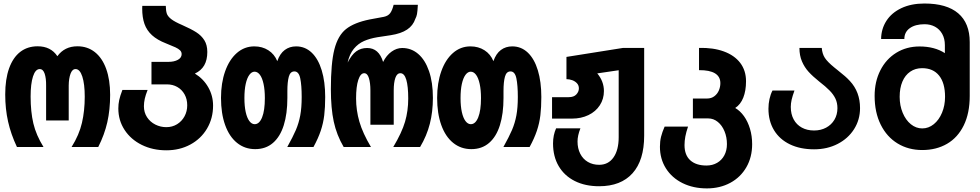

<svg xmlns="http://www.w3.org/2000/svg" viewBox="-20 -816 5440 1066"><path d="M399.5 -432.5Q381 -432.5 371.5 -406.5Q362 -380.5 361.5 -341.5V-147H236V-341.5Q236.5 -381 228 -406.8Q219.5 -432.5 200.5 -432.5Q176.5 -432.5 163.2 -391.5Q150 -350.5 150 -280Q150 -195.5 165.2 -130.8Q180.5 -66 221.5 0H74Q40.5 -71 24.8 -141.2Q9 -211.5 9 -291.5Q9 -376.5 30.5 -436.5Q52 -496.5 92.2 -527.8Q132.5 -559 189 -559Q262 -559 298.5 -504Q338.5 -559 410 -559Q465.5 -559 506.5 -526.8Q547.5 -494.5 569.5 -433.8Q591.5 -373 591.5 -289.5Q591.5 -207 575.8 -137.5Q560 -68 525.5 0H377.5Q419.5 -67 435 -134Q450.5 -201 450.5 -279Q450.5 -349.5 437 -391Q423.5 -432.5 399.5 -432.5Z M637 -214Q637 -238 641.8 -260.2Q646.5 -282.5 659.5 -316.5H799.5Q788.5 -289 783.8 -267.8Q779 -246.5 779 -226Q779 -192 796.2 -165.5Q813.5 -139 842.2 -124.5Q871 -110 903.5 -110Q936.5 -110 963 -126.2Q989.5 -142.5 1004.5 -170.2Q1019.5 -198 1019.5 -231.5Q1019.5 -265.5 1004.8 -292Q990 -318.5 964.5 -333Q939 -347.5 907.5 -347.5H821V-472.5H914.5Q947 -472.5 967.8 -484Q988.5 -495.5 988.5 -515.5Q988.5 -528 979.5 -536.8Q970.5 -545.5 954 -553.2Q937.5 -561 902 -575Q853 -594 824 -620.5Q795 -647 782.2 -683Q769.5 -719 769.5 -768.5L770 -783.5H900.5Q901 -756.5 906 -741Q911 -725.5 930.2 -710.2Q949.5 -695 991.5 -677Q1040.5 -655.5 1069.5 -637Q1098.5 -618.5 1114.8 -592.2Q1131 -566 1131 -527.5Q1131 -483 1113.8 -453.2Q1096.5 -423.5 1062 -407.5Q1109.5 -378.5 1136.2 -331.5Q1163 -284.5 1163 -229.5Q1163 -159 1129.5 -102.2Q1096 -45.5 1036.8 -13.5Q977.5 18.5 903.5 18.5Q828 18.5 767.2 -11.5Q706.5 -41.5 671.8 -94.5Q637 -147.5 637 -214Z M1207 -272.5Q1207 -355 1230 -420Q1253 -485 1295 -521.8Q1337 -558.5 1392 -558.5Q1436 -558.5 1469.8 -537Q1503.5 -515.5 1519.5 -476.5Q1534 -518.5 1561 -538.5Q1588 -558.5 1624 -558.5Q1674 -558.5 1710.5 -523.8Q1747 -489 1766.2 -425.5Q1785.5 -362 1785.5 -277.5Q1785.5 -220 1780.2 -176.2Q1775 -132.5 1760.8 -90Q1746.5 -47.5 1720.5 0H1575Q1606.5 -56.5 1622.8 -94.5Q1639 -132.5 1647 -175.2Q1655 -218 1655 -277.5Q1655 -342.5 1647 -381Q1639 -419.5 1614.5 -419.5Q1591.5 -419.5 1583.5 -390.2Q1575.5 -361 1575.5 -311V-272.5Q1575.5 -184.5 1555.5 -120.8Q1535.5 -57 1495.5 -22.5Q1455.5 12 1397 12Q1339 12 1296 -22.8Q1253 -57.5 1230 -121.8Q1207 -186 1207 -272.5ZM1450.5 -271.5Q1450.5 -317 1443.2 -350.2Q1436 -383.5 1423 -400.8Q1410 -418 1393.5 -418Q1377.5 -418 1364.5 -400.5Q1351.5 -383 1344.2 -350Q1337 -317 1337 -271.5Q1337 -226.5 1344.2 -193.8Q1351.5 -161 1364.5 -143.8Q1377.5 -126.5 1394 -126.5Q1420 -126.5 1435.2 -164.5Q1450.5 -202.5 1450.5 -271.5Z M1817 -321Q1817 -465 1836.5 -541.8Q1856 -618.5 1901 -654.5Q1946 -690.5 2032.5 -708L2111 -722.5Q2135 -727.5 2146.5 -743.2Q2158 -759 2165.5 -789.5H2300Q2298 -752 2295.2 -737.8Q2292.5 -723.5 2286 -711.5Q2273.5 -674 2240.2 -651.8Q2207 -629.5 2149 -620.5L2076.5 -609.5Q2033.5 -602.5 2001 -588.2Q1968.5 -574 1944.5 -545Q1920.5 -516 1910 -468.5Q1932 -512 1957.8 -530.8Q1983.5 -549.5 2018.5 -549.5Q2083.5 -549.5 2107 -472Q2125.5 -509 2153.8 -529.2Q2182 -549.5 2213 -549.5Q2263.5 -549.5 2302 -516.5Q2340.5 -483.5 2362 -421Q2383.5 -358.5 2383.5 -272.5Q2383.5 -195.5 2366.5 -128.8Q2349.5 -62 2312.5 0H2163.5Q2211 -79.5 2228.8 -140Q2246.5 -200.5 2246.5 -269Q2246.5 -337 2235.8 -373.2Q2225 -409.5 2203 -409.5Q2184 -409.5 2175 -383.5Q2166 -357.5 2166 -314V-123.5H2036.5V-314Q2036.5 -355.5 2028.2 -382.5Q2020 -409.5 2002 -409.5Q1981.5 -409.5 1969.2 -372.2Q1957 -335 1957 -269.5Q1957 -203.5 1975.5 -140Q1994 -76.5 2039.5 0H1888Q1849 -66.5 1833 -140.8Q1817 -215 1817 -321Z M2407 -272.5Q2407 -355 2430 -420Q2453 -485 2495 -521.8Q2537 -558.5 2592 -558.5Q2636 -558.5 2669.8 -537Q2703.5 -515.5 2719.5 -476.5Q2734 -518.5 2761 -538.5Q2788 -558.5 2824 -558.5Q2874 -558.5 2910.5 -523.8Q2947 -489 2966.2 -425.5Q2985.5 -362 2985.5 -277.5Q2985.5 -220 2980.2 -176.2Q2975 -132.5 2960.8 -90Q2946.5 -47.5 2920.5 0H2775Q2806.5 -56.5 2822.8 -94.5Q2839 -132.5 2847 -175.2Q2855 -218 2855 -277.5Q2855 -342.5 2847 -381Q2839 -419.5 2814.5 -419.5Q2791.5 -419.5 2783.5 -390.2Q2775.5 -361 2775.5 -311V-272.5Q2775.5 -184.5 2755.5 -120.8Q2735.5 -57 2695.5 -22.5Q2655.5 12 2597 12Q2539 12 2496 -22.8Q2453 -57.5 2430 -121.8Q2407 -186 2407 -272.5ZM2650.5 -271.5Q2650.5 -317 2643.2 -350.2Q2636 -383.5 2623 -400.8Q2610 -418 2593.5 -418Q2577.5 -418 2564.5 -400.5Q2551.5 -383 2544.2 -350Q2537 -317 2537 -271.5Q2537 -226.5 2544.2 -193.8Q2551.5 -161 2564.5 -143.8Q2577.5 -126.5 2594 -126.5Q2620 -126.5 2635.2 -164.5Q2650.5 -202.5 2650.5 -271.5Z M3050.5 -19.5Q3050.5 -65.5 3067.5 -103.5H3202.5Q3186.5 -63 3186.5 -30.5Q3186.5 8 3201.5 37.5Q3216.5 67 3243.8 83Q3271 99 3306.5 99Q3357.5 99 3386.2 58Q3415 17 3415 -54.5V-426L3296 -408.5Q3333 -364.5 3333 -310.5Q3333 -266.5 3310.2 -231.5Q3287.5 -196.5 3247 -177Q3206.5 -157.5 3155.5 -157.5H3045V-276.5H3137.5Q3166 -276.5 3180 -291.8Q3194 -307 3194 -325.5Q3194 -342 3183.5 -353.5Q3173 -365 3157 -370.8Q3141 -376.5 3125 -376.5V-500L3439.5 -550H3556.5V-63Q3556.5 74 3491.8 146Q3427 218 3306.5 218Q3229 218 3171.2 189Q3113.5 160 3082 106.5Q3050.5 53 3050.5 -19.5Z M3644 -1.5Q3644 -31.5 3650.2 -56.8Q3656.5 -82 3670 -113H3800Q3789.5 -82 3785 -57.8Q3780.5 -33.5 3780.5 -10.5Q3780.5 45 3812.5 74Q3844.5 103 3902.5 103Q3935.5 103 3961.2 88.2Q3987 73.5 4001.5 46.5Q4016 19.5 4016 -16Q4016 -54.5 4002.5 -87.2Q3989 -120 3965.2 -139.2Q3941.5 -158.5 3912.5 -158.5H3827V-269H3905.5Q3929.5 -269 3946.2 -281.8Q3963 -294.5 3971.2 -314Q3979.5 -333.5 3979.5 -354.5Q3979.5 -390.5 3949.8 -408.8Q3920 -427 3861 -426.5V-550Q3939.5 -552 3998.5 -530.5Q4057.5 -509 4089.8 -466.8Q4122 -424.5 4122 -364.5Q4122 -312.5 4106.8 -274Q4091.5 -235.5 4062 -216.5Q4089.5 -200.5 4110.8 -170.8Q4132 -141 4144 -101Q4156 -61 4156 -15.5Q4156 56.5 4124 112.2Q4092 168 4034.8 199Q3977.5 230 3904.5 230Q3829 230 3769.8 200.8Q3710.5 171.5 3677.2 118.8Q3644 66 3644 -1.5Z M4246.5 -212.5Q4246.5 -239.5 4252.2 -266Q4258 -292.5 4269 -313.5H4391Q4380 -283 4375.2 -262.2Q4370.5 -241.5 4370.5 -222.5Q4370.5 -182.5 4386.5 -153Q4402.5 -123.5 4431.8 -107.5Q4461 -91.5 4500 -91.5Q4537 -91.5 4566.5 -107.2Q4596 -123 4612.8 -151.2Q4629.5 -179.5 4629.5 -215.5Q4629.5 -245 4618.5 -268.2Q4607.5 -291.5 4586.2 -313.2Q4565 -335 4527.5 -364Q4492.5 -392 4469.5 -417.2Q4446.5 -442.5 4432.5 -475.2Q4418.5 -508 4418.5 -550H4542.5Q4545 -517.5 4559.5 -495Q4574 -472.5 4612 -441.5L4630 -427Q4659 -403.5 4671.5 -392.8Q4684 -382 4698.5 -366.5Q4755 -306 4755 -216Q4755 -151 4721.8 -98.8Q4688.5 -46.5 4630.5 -16.8Q4572.5 13 4500 13Q4423 13 4365.8 -14.5Q4308.5 -42 4277.5 -93Q4246.5 -144 4246.5 -212.5Z M4836 -283.5Q4836 -363 4867.8 -425.5Q4899.5 -488 4956.2 -523Q5013 -558 5085.5 -558Q5168.5 -558 5226 -521V-565.5Q5226 -601.5 5211.2 -627.8Q5196.5 -654 5171 -667.8Q5145.5 -681.5 5113.5 -681.5Q5062 -681.5 5031.5 -659.8Q5001 -638 5001 -599.5H4872Q4872.5 -655 4901.2 -700Q4930 -745 4984.5 -770.8Q5039 -796.5 5112.5 -796.5Q5236.5 -796.5 5300.2 -742Q5364 -687.5 5364 -582V-283.5Q5364 -187.5 5330.8 -119.8Q5297.5 -52 5238 -17.5Q5178.5 17 5100.5 17Q5023.5 17 4963.5 -19.5Q4903.5 -56 4869.8 -124Q4836 -192 4836 -283.5ZM5227 -278.5Q5227 -355 5194 -396.2Q5161 -437.5 5099.5 -437.5Q5062 -437.5 5033.8 -418.2Q5005.5 -399 4990.2 -363Q4975 -327 4975 -278.5Q4975 -230 4991.8 -189.8Q5008.5 -149.5 5037.2 -126.2Q5066 -103 5100.5 -103Q5135.5 -103 5164.5 -126.5Q5193.5 -150 5210.2 -190.2Q5227 -230.5 5227 -278.5Z"/></svg>

Font: JuliaMono ExtraBold
Style: Regular
Weight: 800
Monospace: yes
Designer: cormullion
Foundry: corm
Version: Version 0.055; ttfautohint (v1.8.4)